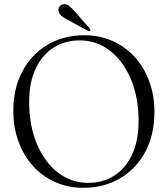

<svg xmlns="http://www.w3.org/2000/svg" viewBox="-20 -881 800 915"><path d="M381.5 -713Q455 -713 516.2 -685.8Q577.5 -658.5 622.2 -609Q667 -559.5 691.5 -492.8Q716 -426 716 -347.5Q716 -239.5 672.8 -158.2Q629.5 -77 553 -31.5Q476.5 14 377 14Q304 14 243 -13.2Q182 -40.5 137.2 -90Q92.5 -139.5 68 -206.5Q43.5 -273.5 43.5 -352.5Q43.5 -460 86.8 -541Q130 -622 206.2 -667.5Q282.5 -713 381.5 -713ZM640.5 -304Q640.5 -416.5 604 -503.2Q567.5 -590 504 -639.2Q440.5 -688.5 359.5 -688.5Q289 -688.5 234.8 -653.8Q180.5 -619 149.8 -553.5Q119 -488 119 -396Q119 -282.5 155.5 -195.5Q192 -108.5 255.5 -59Q319 -9.5 400 -9.5Q470.5 -9.5 524.8 -44.2Q579 -79 609.8 -145Q640.5 -211 640.5 -304ZM336 -827 407.5 -745Q413.5 -738.5 410 -734.5Q406 -730.5 399 -734L301.5 -787Q284.5 -796 273 -805.2Q261.5 -814.5 259 -828.5Q256.5 -838.5 262.5 -848.2Q268.5 -858 281 -860.5Q295.5 -863.5 308 -854Q320.5 -844.5 336 -827Z"/></svg>

Font: Fraunces 72pt Light
Style: Regular
Weight: 300
Version: Version 1.000;[0bf87f6ff]